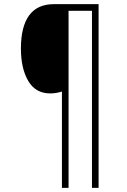

<svg xmlns="http://www.w3.org/2000/svg" viewBox="-20 -780 614 927"><path d="M456 127H424V-728H311V127H279V-338Q266 -334 252.5 -331.5Q239 -329 222 -329Q152 -329 116.5 -389Q81 -449 81 -546Q81 -651 120.5 -705.5Q160 -760 241 -760H456Z"/></svg>

Font: Noto Sans Kannada SemiCondensed ExtraLight
Style: Regular
Weight: 200
Width: 4
Designer: Jelle Bosma - Monotype Design Team
Foundry: Monotype Imaging Inc.
Version: Version 2.005; ttfautohint (v1.8.4.7-5d5b)